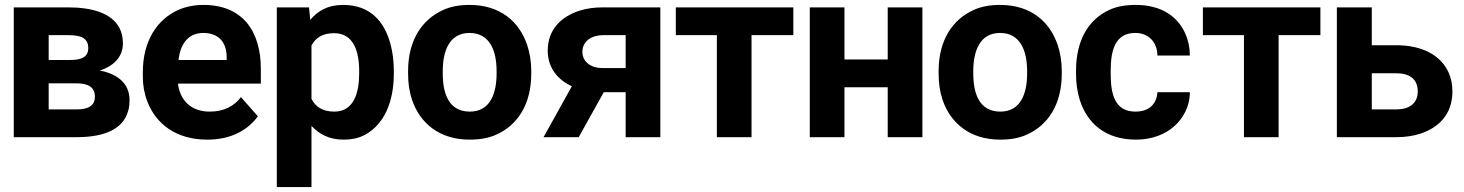

<svg xmlns="http://www.w3.org/2000/svg" viewBox="-20 -558 5957 781"><path d="M36 0H291C409 0 507 -35 507 -151C507 -224 450 -259 386 -271C436 -287 480 -322 480 -381C480 -406 475 -427 465 -446C432 -506 352 -528 257 -528H36ZM178 -113V-219H291C336 -219 366 -205 366 -165C366 -125 335 -113 291 -113ZM178 -314V-415H257C305 -415 339 -406 339 -362C339 -324 308 -314 265 -314Z M561 -246C561 -211 567 -177 579 -146C614 -54 696 10 823 10C921 10 988 -29 1029 -85L960 -163C933 -127 892 -104 833 -104C757 -104 712 -150 704 -218H1041V-278C1041 -434 964 -538 808 -538C770 -538 736 -531 706 -518C618 -479 561 -390 561 -265ZM706 -314C713 -373 741 -424 807 -424C868 -424 902 -387 902 -326V-314Z M1106 203H1247V-46C1277 -14 1317 10 1377 10C1410 10 1440 4 1465 -10C1541 -51 1582 -141 1582 -259V-270C1582 -310 1577 -347 1568 -380C1544 -469 1487 -538 1376 -538C1312 -538 1272 -513 1242 -477L1237 -528H1106ZM1247 -156V-373C1264 -404 1291 -423 1339 -423C1418 -423 1441 -349 1441 -270V-259C1441 -180 1419 -104 1340 -104C1292 -104 1263 -124 1247 -156Z M1640 -259C1640 -220 1645 -185 1656 -152C1688 -58 1766 10 1891 10C1931 10 1967 4 1998 -10C2086 -49 2141 -134 2141 -259V-269C2141 -308 2135 -343 2124 -376C2092 -470 2015 -538 1890 -538C1850 -538 1815 -532 1784 -518C1696 -479 1640 -394 1640 -269ZM1781 -259V-269C1781 -351 1808 -424 1890 -424C1972 -424 2000 -352 2000 -269V-259C2000 -176 1973 -104 1891 -104C1807 -104 1781 -175 1781 -259Z M2191 0H2334L2436 -183H2525V0H2666V-528H2433C2398 -528 2367 -524 2339 -515C2268 -493 2208 -442 2208 -352C2208 -279 2252 -232 2306 -207ZM2349 -347C2349 -391 2387 -415 2433 -415H2525V-281H2430C2386 -281 2349 -305 2349 -347Z M2729 -415H2896V0H3037V-415H3207V-528H2729Z M3274 0H3415V-203H3591V0H3732V-528H3591V-316H3415V-528H3274Z M3798 -259C3798 -220 3803 -185 3814 -152C3846 -58 3924 10 4049 10C4089 10 4125 4 4156 -10C4244 -49 4299 -134 4299 -259V-269C4299 -308 4293 -343 4282 -376C4250 -470 4173 -538 4048 -538C4008 -538 3973 -532 3942 -518C3854 -479 3798 -394 3798 -269ZM3939 -259V-269C3939 -351 3966 -424 4048 -424C4130 -424 4158 -352 4158 -269V-259C4158 -176 4131 -104 4049 -104C3965 -104 3939 -175 3939 -259Z M4357 -257C4357 -220 4362 -184 4372 -152C4402 -57 4476 10 4601 10C4666 10 4720 -12 4756 -44C4790 -74 4820 -122 4820 -183H4688C4685 -133 4652 -104 4599 -104C4515 -104 4498 -174 4498 -257V-271C4498 -353 4516 -424 4598 -424C4652 -424 4688 -386 4688 -332H4820C4820 -363 4814 -392 4803 -418C4772 -491 4704 -538 4600 -538C4559 -538 4523 -532 4493 -518C4407 -479 4357 -393 4357 -271Z M4873 -415H5040V0H5181V-415H5351V-528H4873Z M5418 0H5660C5696 0 5729 -5 5757 -14C5830 -38 5888 -91 5888 -186C5888 -214 5883 -239 5873 -262C5841 -334 5764 -374 5660 -374H5560V-528H5418ZM5560 -113V-260H5660C5713 -260 5747 -237 5747 -186C5747 -136 5711 -113 5660 -113Z"/></svg>

Font: Asimov Pro
Style: Bd
Weight: 700
Designer: Google
Version: Version 2.000980; 2014